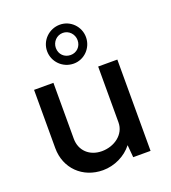

<svg xmlns="http://www.w3.org/2000/svg" viewBox="-141 -874 879 988"><g transform="rotate(-20 298.5 -380.0)"><path d="M300 -557C358 -557 405 -605 405 -664C405 -722 358 -770 300 -770C240 -770 192 -722 192 -664C192 -605 240 -557 300 -557ZM300 -725C333 -725 359 -697 359 -664C359 -629 333 -604 300 -604C266 -604 240 -629 240 -664C240 -697 266 -725 300 -725ZM517 -500H412V-194C412 -128 350 -84 282 -84C215 -84 167 -128 167 -194V-500H61V-181C61 -70 143 10 254 10C317 10 379 -20 416 -68L422 0H517Z"/></g></svg>

Font: Oakes Medium
Style: Regular
Weight: 500
Designer: Samuel Oakes
Foundry: Samuel Oakes
Version: Version 1.003;PS 001.003;hotconv 1.0.88;makeotf.lib2.5.64775